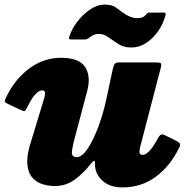

<svg xmlns="http://www.w3.org/2000/svg" viewBox="-27 -792 833 837"><path d="M1.5 -371.5Q38.5 -447.5 101 -493.8Q163.5 -540 239 -540Q319.5 -540 344.8 -499Q370 -458 353 -395L304 -210Q290.5 -162 286.8 -134.5Q283 -107 307.5 -107Q330 -107 354.8 -143.5Q379.5 -180 401.5 -238.8Q423.5 -297.5 437.5 -364L464 -488Q467 -502.5 471.5 -511.2Q476 -520 493.5 -520H644.5Q666.5 -520 672.5 -517.2Q678.5 -514.5 674 -497L584 -151Q581 -140 581 -128.5Q581 -117 594.5 -117Q623 -117 660 -187Q665.5 -197.5 672 -203.2Q678.5 -209 691 -203L734.5 -181.5Q749 -175 755 -168.8Q761 -162.5 754 -148Q714.5 -67 651.5 -21Q588.5 25 507 25Q452 25 419.8 -4.2Q387.5 -33.5 387 -75V-85Q387 -91.5 383 -90.8Q379 -90 372.5 -82Q335 -34.5 297.2 -7.8Q259.5 19 212 19Q185 19 158.5 11Q132 3 113.5 -18.2Q95 -39.5 92 -78.2Q89 -117 109.5 -179L166 -365Q169.5 -376.5 169.2 -387.2Q169 -398 157 -398Q143.5 -398 127.8 -381.8Q112 -365.5 91.5 -324Q84 -309.5 80.2 -308Q76.5 -306.5 60.5 -314L6.5 -339.5Q-8 -346.5 -6.5 -352Q-5 -357.5 1.5 -371.5ZM546 -585Q514.5 -585 495.2 -596.5Q476 -608 460 -619.5Q443 -632 431 -638Q419 -644 404 -644Q388.5 -644 377.8 -638Q367 -632 361 -627Q352.5 -620 344 -620H283Q274.5 -620 274 -623.8Q273.5 -627.5 276 -635Q286.5 -667 310.8 -698.5Q335 -730 366.2 -751Q397.5 -772 428.5 -772Q460 -772 476.2 -760.8Q492.5 -749.5 508 -737.5Q524 -725.5 540.2 -719.2Q556.5 -713 569 -713Q581.5 -713 590.8 -715.5Q600 -718 607.5 -726Q612 -731 614.2 -734Q616.5 -737 623.5 -737H687.5Q698 -737 694.5 -726Q685 -689 662.8 -656.8Q640.5 -624.5 610.5 -604.8Q580.5 -585 546 -585Z"/></svg>

Font: Besley* Fatface
Style: Italic
Weight: 900
Italic angle: -13°
Designer: Owen Earl
Foundry: indestructible type*
Version: Version 3.000; ttfautohint (v1.8.3)